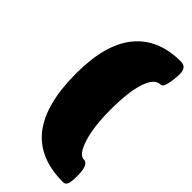

<svg xmlns="http://www.w3.org/2000/svg" viewBox="-270 -780 989 989"><g transform="rotate(45 225.0 -285.5)"><path d="M418 148.9Q242.2 148.9 156 38.3Q69.8 -72.3 69.8 -294.9Q69.8 -507.8 157 -614Q244.1 -720.2 408.2 -720.2Q450.2 -720.2 450.2 -670.9Q450.2 -635.3 441.9 -596.2Q434.6 -562 418 -562Q375.5 -562 351.3 -490.5Q327.1 -418.9 327.1 -289.1Q327.1 -164.1 352.1 -86.9Q377 -9.8 411.1 -9.8Q448.2 -9.8 448.2 74.2Q448.2 115.2 441.9 132.1Q435.5 148.9 418 148.9Z"/></g></svg>

Font: GGS TheRock Black
Style: Regular
Weight: 900
Designer: Rodrigo Fuenzalida (2012); Goodgame Studios (2014)
Foundry: Rodrigo Fuenzalida,2012;  GGS,2014
Version: Version 1.002 | FøM Mod